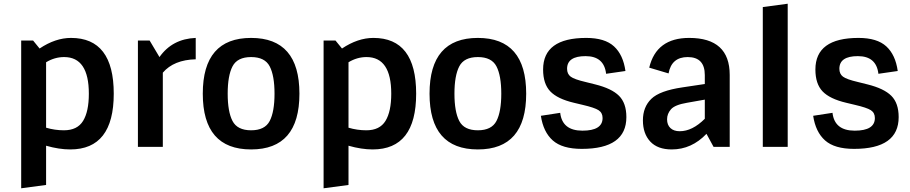

<svg xmlns="http://www.w3.org/2000/svg" viewBox="-20 -790 4898 1033"><path d="M362 -586Q592 -586 592 -286Q592 14 358 14Q298 14 228 -6V205L94 223V-572H158L193 -529Q278 -586 362 -586ZM325 -483Q274 -483 228 -455V-103Q275 -89 324 -89Q396 -89 427 -139.5Q458 -190 458 -286Q458 -483 325 -483Z M856 0H722V-572H785L838 -483Q907 -581 1033 -586V-471Q915 -468 856 -399Z M1231 -139Q1257 -89 1331 -89Q1405 -89 1431 -139Q1457 -189 1457 -286Q1457 -383 1431 -433Q1405 -483 1331 -483Q1257 -483 1231 -433Q1205 -383 1205 -286Q1205 -189 1231 -139ZM1591 -286Q1591 14 1331 14Q1071 14 1071 -286Q1071 -586 1331 -586Q1591 -586 1591 -286Z M1989 -586Q2219 -586 2219 -286Q2219 14 1985 14Q1925 14 1855 -6V205L1721 223V-572H1785L1820 -529Q1905 -586 1989 -586ZM1952 -483Q1901 -483 1855 -455V-103Q1902 -89 1951 -89Q2023 -89 2054 -139.5Q2085 -190 2085 -286Q2085 -483 1952 -483Z M2451 -139Q2477 -89 2551 -89Q2625 -89 2651 -139Q2677 -189 2677 -286Q2677 -383 2651 -433Q2625 -483 2551 -483Q2477 -483 2451 -433Q2425 -383 2425 -286Q2425 -189 2451 -139ZM2811 -286Q2811 14 2551 14Q2291 14 2291 -286Q2291 -586 2551 -586Q2811 -586 2811 -286Z M3350 -160Q3350 11 3110 11Q3005 11 2954 -34.5Q2903 -80 2890 -167L2994 -183Q3005 -87 3113.5 -87Q3222 -87 3222 -155Q3222 -183 3200.5 -197Q3179 -211 3114 -226L3068 -237Q2979 -258 2940.5 -298.5Q2902 -339 2902 -416Q2902 -586 3134 -586Q3234 -586 3283.5 -540.5Q3333 -495 3345 -408L3241 -393Q3230 -488 3130.5 -488Q3031 -488 3031 -420Q3031 -392 3050.5 -377.5Q3070 -363 3130 -349L3182 -336Q3271 -314 3310.5 -274.5Q3350 -235 3350 -160Z M3688 -586Q3906 -586 3906 -387V0H3819L3781 -70Q3701 14 3594 14Q3518 14 3478.5 -28.5Q3439 -71 3439 -142.5Q3439 -214 3484 -258Q3529 -302 3652 -320L3772 -338V-386Q3772 -483 3680 -483Q3593 -483 3577 -395L3473 -426Q3511 -586 3688 -586ZM3637 -84Q3705 -84 3772 -151V-254L3676 -237Q3611 -226 3590 -202Q3569 -178 3569 -148Q3569 -118 3587 -101Q3605 -84 3637 -84Z M4218 0H4084V-752L4218 -770Z M4815 -160Q4815 11 4575 11Q4470 11 4419 -34.5Q4368 -80 4355 -167L4459 -183Q4470 -87 4578.5 -87Q4687 -87 4687 -155Q4687 -183 4665.5 -197Q4644 -211 4579 -226L4533 -237Q4444 -258 4405.5 -298.5Q4367 -339 4367 -416Q4367 -586 4599 -586Q4699 -586 4748.5 -540.5Q4798 -495 4810 -408L4706 -393Q4695 -488 4595.5 -488Q4496 -488 4496 -420Q4496 -392 4515.5 -377.5Q4535 -363 4595 -349L4647 -336Q4736 -314 4775.5 -274.5Q4815 -235 4815 -160Z"/></svg>

Font: Sintony
Style: Bold
Weight: 700
Designer: Eduardo Rodriguez Tunni
Foundry: Eduardo Rodriguez Tunni
Version: Version 1.001